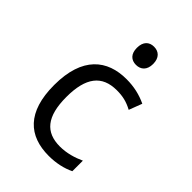

<svg xmlns="http://www.w3.org/2000/svg" viewBox="-224 -865 978 978"><g transform="rotate(45 265.0 -376.5)"><path d="M297 -632C331 -632 356 -653 356 -697C356 -742 331 -763 297 -763C263 -763 239 -742 239 -697C239 -654 262 -632 297 -632ZM311 10C364 10 412 -1 451 -20V-96C412 -78 366 -64 317 -64C215 -64 162 -124 162 -266C162 -406 213 -472 320 -472C362 -472 394 -465 433 -444L460 -515C416 -536 369 -547 315 -547C177 -547 75 -469 75 -265C75 -70 167 10 311 10Z"/></g></svg>

Font: Noto Sans Mono Condensed
Style: Regular
Weight: 400
Width: 3
Designer: Monotype Design Team
Foundry: Monotype Imaging Inc.
Version: Version 2.014